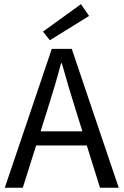

<svg xmlns="http://www.w3.org/2000/svg" viewBox="-20 -887 584 907"><path d="M2.6 0 224.7 -656.3H318.9L540.9 0H452.4L338 -366.6Q320.3 -421.8 304.2 -476.5Q288.1 -531.1 272.3 -587.7H268.3Q253.2 -531.1 237.1 -476.5Q221 -421.8 203.3 -366.6L87.6 0ZM119.4 -199.9V-266.6H421.6V-199.9ZM215.4 -696.8 183.2 -737.8 362.4 -867.3 400.8 -811.7Z"/></svg>

Font: Source Sans Variable
Style: Regular
Weight: 200
Designer: Paul D. Hunt
Foundry: Adobe Systems Incorporated
Version: Version 3.006;hotconv 1.0.111;makeotfexe 2.5.65597